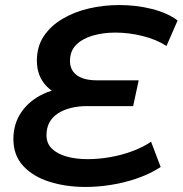

<svg xmlns="http://www.w3.org/2000/svg" viewBox="-20 -729 723 760"><path d="M318 11Q241 11 176 -9.5Q111 -30 72 -72Q33 -114 33 -179Q33 -239 64.5 -285Q96 -331 151 -357Q167 -365 185 -370Q175 -377 166 -386Q126 -426 126 -489Q126 -545 153.5 -586Q181 -627 227.5 -654.5Q274 -682 332 -695.5Q390 -709 452 -709Q520 -709 581.5 -693.5Q643 -678 683 -648L639 -547Q599 -573 544.5 -586.5Q490 -600 437 -600Q388 -600 347 -588Q306 -576 281.5 -551.5Q257 -527 257 -488Q257 -451 284.5 -431Q312 -411 365 -411H529L507 -309H326Q253 -309 208.5 -279.5Q164 -250 164 -194Q164 -161 186 -140Q208 -119 245 -109Q282 -99 326 -99Q372 -99 419 -107.5Q466 -116 507.5 -132Q549 -148 578 -168L616 -68Q558 -30 478 -9.5Q398 11 318 11Z"/></svg>

Font: Montserrat Thin SemiBold
Style: Italic
Weight: 600
Italic angle: -11.3°
Version: Version 9.000